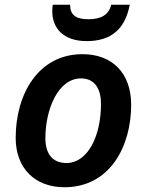

<svg xmlns="http://www.w3.org/2000/svg" viewBox="-20 -779 617 808"><path d="M345 -606C449 -606 507 -658 526 -759H448C438 -717 406 -698 352 -698C297 -698 275 -718 275 -759H202C201 -751 200 -742 200 -731C200 -662 245 -606 345 -606ZM251 9C442 9 532 -162 532 -338C532 -471 453 -551 327 -551C140 -551 46 -381 46 -199C46 -70 128 9 251 9ZM260 -93C202 -93 171 -130 171 -198C171 -316 223 -449 321 -449C383 -449 405 -399 405 -342C405 -202 347 -93 260 -93Z"/></svg>

Font: Noto Sans SemiBold
Style: Italic
Weight: 600
Italic angle: -12°
Designer: Monotype Design Team
Foundry: Monotype Imaging Inc.
Version: Version 2.013